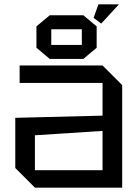

<svg xmlns="http://www.w3.org/2000/svg" viewBox="-20 -860 640 880"><path d="M50 -90V-320L450 -330V-480H70V-560H450L540 -470V0H140ZM140 -240V-80H450V-260ZM147 -641V-739L208 -790H362L423 -739V-641L362 -590H208ZM215 -654H355V-726H215ZM444 -752 409 -778 431 -840H525Z"/></svg>

Font: Tektur
Style: Regular
Weight: 400
Designer: Adam Jagosz
Foundry: Adam Jagosz
Version: Version 1.005;gftools[0.9.30]